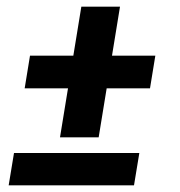

<svg xmlns="http://www.w3.org/2000/svg" viewBox="-20 -556 540 576"><path d="M160 -144 184 -291H54L70 -389H200L224 -536H340L316 -389H446L430 -291H300L276 -144ZM6 0 22 -97H398L382 0Z"/></svg>

Font: Iosevka Curly Slab Extrabold
Style: Italic
Weight: 800
Italic angle: -9°
Monospace: yes
Designer: Belleve Invis
Foundry: Belleve Invis
Version: Version 22.1.2; ttfautohint (v1.8.4)